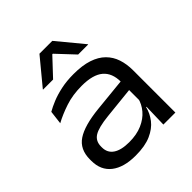

<svg xmlns="http://www.w3.org/2000/svg" viewBox="-192 -819 960 960"><g transform="rotate(-45 288.5 -338.5)"><path d="M425.7 0 429.2 -131 426.6 -146.6V-280.1L427 -301.3Q427 -363.2 389.9 -394.6Q352.8 -425.9 274.2 -425.9Q209.8 -425.9 157.7 -408.5Q105.6 -391.1 65.8 -369.3L74.5 -441.2Q96.4 -453.9 127.2 -466.6Q158.1 -479.3 198.1 -487.8Q238.1 -496.3 286.6 -496.3Q348 -496.3 390.9 -482.2Q433.8 -468 460.2 -441.6Q486.7 -415.2 498.6 -379.1Q510.6 -343 510.6 -299.1V0ZM218.3 12.1Q134.6 12.1 88.7 -23.8Q42.7 -59.7 42.7 -126.8V-136.2Q42.7 -207.6 93.2 -241.1Q143.6 -274.7 251.1 -285.7L437 -304.4L439.7 -244.5L259.6 -225.7Q186.9 -218.1 157.2 -199.7Q127.6 -181.3 127.6 -142.6V-136.3Q127.6 -98.4 157.1 -78.3Q186.7 -58.2 242.9 -58.2Q296.1 -58.2 334.9 -75.2Q373.7 -92.1 397.6 -120.4Q421.5 -148.7 429.4 -182.7L442.7 -122.6H426.2Q417.9 -87.2 394.1 -56.4Q370.3 -25.7 327.5 -6.8Q284.6 12.1 218.3 12.1ZM238.1 -688.7H328.9L442.9 -550.8V-549H372L285.3 -641.3H281.5L194.9 -549H124.1V-550.8Z"/></g></svg>

Font: Anek Gurmukhi Medium SemiExpanded
Style: Regular
Weight: 500
Width: 6
Version: Version 1.003